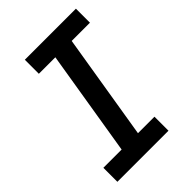

<svg xmlns="http://www.w3.org/2000/svg" viewBox="-215 -832 930 930"><g transform="rotate(-45 250.0 -367.5)"><path d="M379 0H29V-96H154L243 -639H130V-735H480V-639H355L266 -96H379Z"/></g></svg>

Font: Iosevka Oblique
Style: Bold
Weight: 700
Italic angle: -9°
Monospace: yes
Designer: Belleve Invis
Foundry: Belleve Invis
Version: Version 32.5.0; ttfautohint (v1.8.4)